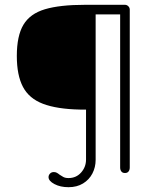

<svg xmlns="http://www.w3.org/2000/svg" viewBox="-20 -720 660 799"><path d="M500 0Q490 0 485 -6.5Q480 -13 480 -23V-671L499 -660H361L378 -671V-55Q378 -24 364.5 2Q351 28 325.5 43.5Q300 59 265 59Q231 59 206.5 46Q182 33 182 17Q182 9 188 2.5Q194 -4 204 -4Q211 -4 216.5 -1Q222 2 228 7Q235 12 243.5 16.5Q252 21 265 21Q297 21 317.5 -2Q338 -25 338 -56V-291L355 -264H313Q217 -266 159 -288Q101 -310 75.5 -358.5Q50 -407 50 -487Q50 -571 77.5 -617Q105 -663 167 -681.5Q229 -700 334 -700H500Q508 -700 514 -694Q520 -688 520 -680V-23Q520 -13 515 -6.5Q510 0 500 0Z"/></svg>

Font: Quicksand Light Light
Style: Regular
Weight: 300
Version: Version 3.006